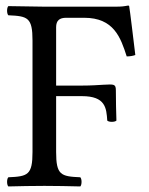

<svg xmlns="http://www.w3.org/2000/svg" viewBox="-20 -669 538 691"><path d="M275 -323C360 -323 363 -280 366 -235C372 -229 393 -229 399 -235C398 -270 397 -301 397 -343C397 -367 391 -366 352 -364C334 -363 309 -361 275 -361H182V-571C182 -595 194 -605 218 -605H283C389 -605 414 -535 436 -466C448 -466 459 -468 467 -471C462 -512 447 -638 445 -646C445 -648 444 -649 441 -649C424 -646 419 -645 394 -645H139C139 -645 60 -646 10 -647C4 -641 4 -620 10 -614C80 -611 97 -606 97 -523V-122C97 -39 80 -34 10 -31C4 -25 4 -4 10 2C59 1 89 0 140 0C190 0 219 1 269 2C275 -4 275 -25 269 -31C199 -34 182 -39 182 -122V-323Z"/></svg>

Font: Libertinus Math
Style: Regular
Weight: 400
Designer: Philipp H. Poll, Khaled Hosny
Foundry: Caleb Maclennan
Version: Version 7.050;RELEASE